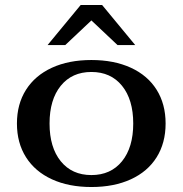

<svg xmlns="http://www.w3.org/2000/svg" viewBox="-20 -741 734 771"><path d="M48 -245Q48 -323 84.5 -380.5Q121 -438 188.5 -469Q256 -500 347 -500Q438 -500 505.5 -469Q573 -438 609 -380.5Q645 -323 645 -245Q645 -167 609 -109.5Q573 -52 505.5 -21Q438 10 347 10Q256 10 188.5 -21Q121 -52 84.5 -109.5Q48 -167 48 -245ZM515 -245Q515 -341 470 -396.5Q425 -452 347 -452Q269 -452 224 -396.5Q179 -341 179 -245Q179 -149 224 -93.5Q269 -38 347 -38Q425 -38 470 -93.5Q515 -149 515 -245ZM304 -721H390L523 -560H452L347 -659L242 -560H171Z"/></svg>

Font: Fahkwang SemiBold
Style: Regular
Weight: 600
Designer: Suppakit Chalermlarp | Katatrad Co.,Ltd.
Foundry: Cadson Demak Co.,Ltd.
Version: Version 1.000; ttfautohint (v1.6)